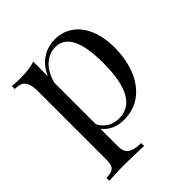

<svg xmlns="http://www.w3.org/2000/svg" viewBox="-162 -537 793 793"><g transform="rotate(-45 234.5 -140.5)"><path d="M430.6 -226.6Q430.6 -164.5 410.9 -110.5Q391.1 -56.5 349.6 -22.6Q308.1 11.3 246 11.3Q215.3 11.3 190.3 -0.8Q165.3 -12.9 151.6 -32.3V71Q151.6 104 171 116.5Q190.3 129 229 129V146L210.5 145.2Q135.5 142.7 112.9 142.7Q93.5 142.7 25.8 146V129Q55.6 129 67.3 118.1Q79 107.3 79 79V-327.4Q79 -364.5 65.3 -381.5Q51.6 -398.4 17.7 -398.4V-415.3Q42.7 -412.9 67.7 -412.9Q118.5 -412.9 151.6 -424.2V-338.7Q169.4 -380.6 203.2 -403.6Q237.1 -426.6 280.6 -426.6Q323.4 -426.6 357.7 -403.2Q391.9 -379.8 411.3 -334.7Q430.6 -289.5 430.6 -226.6ZM352.4 -215.3Q352.4 -402.4 258.9 -402.4Q222.6 -402.4 193.5 -376.2Q164.5 -350 151.6 -300.8V-58.9Q162.9 -35.5 184.7 -21.4Q206.5 -7.3 237.1 -7.3Q352.4 -7.3 352.4 -215.3Z"/></g></svg>

Font: Playfair Display
Style: Regular
Weight: 400
Designer: Claus Eggers Sørensen
Foundry: Claus Eggers Sørensen
Version: Version 1.005; ttfautohint (v1.2) -l 10 -r 42 -G 200 -x 21 -